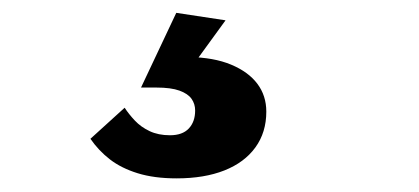

<svg xmlns="http://www.w3.org/2000/svg" viewBox="-20 -35 640 293"><path d="M249.6 237.2Q215.4 237.2 190.2 229.4Q165 221.6 147.7 208.2Q130.4 194.8 118 176.8L170.2 129.4Q176.6 139.2 185.8 149Q195 158.8 208.3 165.1Q221.6 171.4 239.4 171.4Q258.4 171.4 268.1 161.1Q277.8 150.8 277.8 133.6Q277.8 123.6 272.3 115.8Q266.8 108 253.9 103.3Q241 98.6 218.4 98.6H195.2L249 -15.4L324.2 -4L273 66.4L268 52Q306.2 52.6 332.6 63.6Q359 74.6 372.7 92.8Q386.4 111 386.4 135.4Q386.4 167 369.7 190Q353 213 322.4 225.1Q291.8 237.2 249.6 237.2Z"/></svg>

Font: Roboto Serif 20pt
Style: Italic
Weight: 400
Italic angle: -10°
Designer: Greg Gazdowicz
Foundry: Commercial Type
Version: Version 1.008